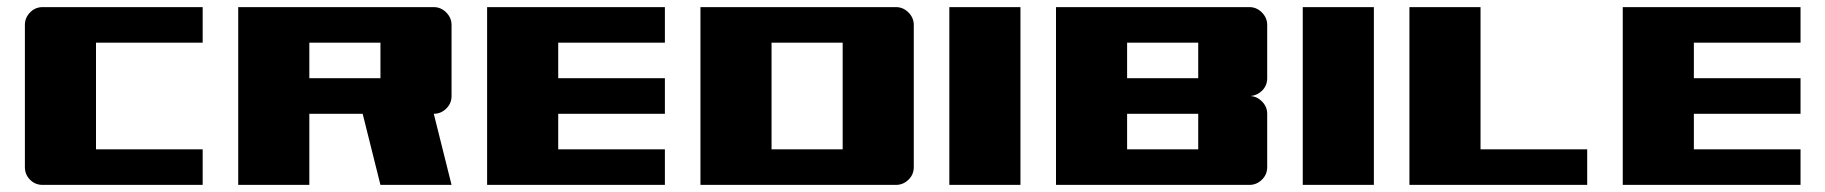

<svg xmlns="http://www.w3.org/2000/svg" viewBox="-20 -520 5134 540"><path d="M550 -500V-400H250V-100H550V0H100Q79 0 64.5 -14.5Q50 -29 50 -50V-450Q50 -470 64.5 -485Q79 -500 100 -500Z M650 -500H1200Q1220 -500 1235 -485Q1250 -470 1250 -450V-250Q1250 -229 1235 -214.5Q1220 -200 1200 -200L1250 0H1050L1000 -200H850V0H650ZM850 -400V-300H1050V-400Z M1350 -500H1850V-400H1550V-300H1850V-200H1550V-100H1850V0H1350Z M2500 -500Q2520 -500 2535 -485Q2550 -470 2550 -450V-50Q2550 -29 2535 -14.5Q2520 0 2500 0H1950V-500ZM2150 -100H2350V-400H2150Z M2650 -500H2850V0H2650Z M2950 0V-500H3494Q3514 -500 3529 -485Q3544 -470 3544 -450V-300Q3544 -280 3530.5 -266Q3517 -252 3498 -250Q3517 -248 3530.5 -233.5Q3544 -219 3544 -200V-50Q3544 -29 3529 -14.5Q3514 0 3494 0ZM3150 -100H3350V-200H3150ZM3350 -400H3150V-300H3350Z M3644 -500H3844V0H3644Z M3944 -500H4144V-100H4444V0H3944Z M4544 -500H5044V-400H4744V-300H5044V-200H4744V-100H5044V0H4544Z"/></svg>

Font: Tokeely Brookings
Style: Regular
Weight: 400
Designer: Peter Wiegel
Foundry: Peter Wiegel
Version: Version 2.001